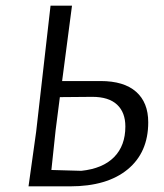

<svg xmlns="http://www.w3.org/2000/svg" viewBox="-20 -660 581 680"><path d="M505 -227Q505 -120 432 -60Q359 0 228 0H81L108 -193L159 -640H235L200 -373H336Q419 -373 462 -335Q505 -297 505 -227ZM424 -212Q424 -262 394.5 -289.5Q365 -317 307 -317L192 -316L177 -199L162 -58L268 -55Q344 -63 384 -103.5Q424 -144 424 -212Z"/></svg>

Font: Alegreya Sans SC
Style: Italic
Weight: 400
Italic angle: -7°
Designer: Juan Pablo del Peral
Foundry: Huerta Tipografica
Version: Version 2.008; ttfautohint (v1.6)